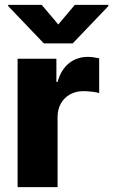

<svg xmlns="http://www.w3.org/2000/svg" viewBox="-20 -773 468 793"><path d="M52.7 -530.3H212.9V-434.6H217.8Q231.9 -485.4 264.9 -511.7Q297.9 -538.1 342.8 -538.1Q362.3 -538.1 389.6 -532.2V-388.7Q378.4 -392.1 359.4 -394.3Q340.3 -396.5 324.2 -396.5Q293.5 -396.5 269.3 -383.1Q245.1 -369.6 231.4 -345.5Q217.8 -321.3 217.8 -290V0H52.7ZM220.7 -671.9 289.1 -752.9H427.7V-748L280.3 -593.8H161.1L13.7 -748V-752.9H152.3Z"/></svg>

Font: Pretendard Std ExtraBold
Style: Regular
Weight: 800
Designer: Base glyphs from Inter by Rasmus Andersson; Hangeul glyphs from Noto Sans CJK(Source Han Sans) by Jang Soo-young and Kan
Foundry: Kil Hyung-jin
Version: Version 1.309